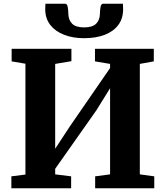

<svg xmlns="http://www.w3.org/2000/svg" viewBox="-20 -1003 882 1023"><path d="M40.5 0V-63.5L115.5 -73V-663.5L42 -676V-743H360.5V-677L274 -662.5V-210.5L352.5 -330L566.5 -640.5V-662.5L486 -676V-743H799.5V-676L725 -662.5V-74L802 -63.5V0H487V-63.5L566.5 -74V-533L494 -416L274 -103.5V-74L359 -63.5V0ZM327.5 -983Q338 -983 341 -964.8Q344 -946.5 344 -932.5Q344 -897.5 363.8 -877.2Q383.5 -857 428.5 -857Q473 -857 492.8 -877.2Q512.5 -897.5 512.5 -932.5Q512.5 -946.5 515.5 -964.8Q518.5 -983 529 -983H635Q635 -976 635.5 -968.8Q636 -961.5 636 -954Q636 -904 610 -869.5Q584 -835 537.2 -817.2Q490.5 -799.5 428 -799.5Q368.5 -799.5 321.8 -817.5Q275 -835.5 248 -870Q221 -904.5 221 -954Q221 -961.5 221.5 -968.8Q222 -976 222 -983Z"/></svg>

Font: Merriweather ExtraBold
Style: Regular
Weight: 800
Version: Version 2.100